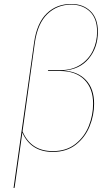

<svg xmlns="http://www.w3.org/2000/svg" viewBox="-20 -753 554 963"><path d="M151 -540Q165 -638 215 -686Q265 -734 339 -733Q397 -733 434 -697Q471 -661 471 -594Q471 -515 425.5 -459.5Q380 -404 298 -399Q370 -395 411 -351.5Q452 -308 452 -233Q452 -175 429.5 -119.5Q407 -64 360.5 -27.5Q314 9 245 9Q135 9 92 -88L53 189L48 190ZM447 -233Q447 -309 403.5 -353Q360 -397 280 -397H220L222 -401H281Q341 -401 383 -428Q425 -455 446 -499Q467 -543 467 -594Q467 -660 431.5 -694.5Q396 -729 339 -730Q267 -730 218 -683Q169 -636 155 -540L93 -94Q135 5 245 5Q313 5 358.5 -31Q404 -67 425.5 -121.5Q447 -176 447 -233Z"/></svg>

Font: Fira Sans Condensed Four
Style: Italic
Weight: 100
Width: 3
Italic angle: -8°
Designer: bBox Type GmbH & Carrois Corporate GbR & Edenspiekermann AG
Foundry: bBox Type GmbH & Carrois Corporate GbR & Edenspiekermann AG
Version: Version 4.301